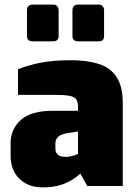

<svg xmlns="http://www.w3.org/2000/svg" viewBox="-20 -806 594 832"><path d="M165 6Q103 6 64.5 -31Q26 -68 26 -131V-186Q26 -246 70 -286Q114 -326 210 -326H318V-343Q318 -363 311 -374.5Q304 -386 282.5 -390.5Q261 -395 215 -395H58V-506Q100 -523 154.5 -534Q209 -545 288 -545Q356 -545 406.5 -529.5Q457 -514 484.5 -473.5Q512 -433 512 -357V0H358L328 -54Q318 -44 303.5 -34Q289 -24 269 -14.5Q249 -5 223 0.5Q197 6 165 6ZM267 -126Q272 -126 278 -127Q284 -128 290 -129.5Q296 -131 301.5 -132.5Q307 -134 311 -136Q315 -138 318 -139V-236L277 -230Q249 -226 234.5 -215.5Q220 -205 220 -183V-163Q220 -150 225.5 -141.5Q231 -133 241.5 -129.5Q252 -126 267 -126ZM318 -627Q294 -627 294 -650V-761Q294 -786 318 -786H408Q419 -786 425 -779Q431 -772 431 -761V-650Q431 -627 408 -627ZM121 -627Q97 -627 97 -650V-761Q97 -786 121 -786H211Q222 -786 228 -779Q234 -772 234 -761V-650Q234 -627 211 -627Z"/></svg>

Font: Exo Thin Black
Style: Regular
Weight: 900
Version: Version 2.000